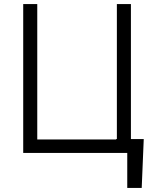

<svg xmlns="http://www.w3.org/2000/svg" viewBox="-20 -749 769 943"><path d="M605 174V2H94V-729H163V-64H550V-66H554V-729H623V-66H686L676 174Z"/></svg>

Font: Sinter Normal
Style: Regular
Weight: 350
Foundry: Adobe & rsms
Version: Version 1.000